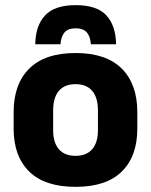

<svg xmlns="http://www.w3.org/2000/svg" viewBox="-20 -712 586 746"><path d="M273.5 14Q154.5 14 93.8 -45.2Q33 -104.5 33 -212V-276.5Q33 -385.5 94 -445.8Q155 -506 273.5 -506Q392 -506 452.8 -445.8Q513.5 -385.5 513.5 -276.5V-212Q513.5 -104.5 453 -45.2Q392.5 14 273.5 14ZM273.5 -106.5Q316 -106.5 338.2 -132.2Q360.5 -158 360.5 -205.5V-283Q360.5 -333 338.2 -359Q316 -385 273.5 -385Q231 -385 208.8 -359Q186.5 -333 186.5 -283V-205.5Q186.5 -158 208.8 -132.2Q231 -106.5 273.5 -106.5ZM274 -692Q357 -692 393.5 -652Q430 -612 431 -540H333Q331 -570.5 317.2 -586.2Q303.5 -602 274 -602Q244 -602 230.5 -585.8Q217 -569.5 215 -540H117Q118 -612 155 -652Q192 -692 274 -692Z"/></svg>

Font: Anek Latin
Style: Bold
Weight: 700
Designer: Yesha Goshar
Foundry: Ek Type
Version: Version 1.003